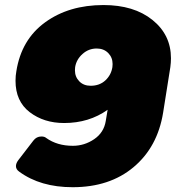

<svg xmlns="http://www.w3.org/2000/svg" viewBox="-20 -737 715 773"><path d="M668.3 -502.5Q668.3 -485 665.8 -466.7L636.7 -283.3Q614.2 -145 517.9 -64.2Q421.7 16.7 272.5 16.7Q142.5 16.7 57.5 -45.8Q44.2 -55 44.2 -68.3Q44.2 -79.2 53.3 -91.7L114.2 -170.8Q126.7 -187.5 146.7 -187.5Q159.2 -187.5 165.8 -181.7Q210 -150 273.3 -150Q320 -150 359.2 -176.7Q398.3 -203.3 405.8 -250L413.3 -295Q338.3 -241.7 238.3 -241.7Q156.7 -241.7 99.6 -285.4Q42.5 -329.2 42.5 -411.7Q42.5 -432.5 45.8 -450Q65.8 -577.5 161.7 -647.1Q257.5 -716.7 396.7 -716.7Q519.2 -716.7 593.8 -656.7Q668.3 -596.7 668.3 -502.5ZM433.3 -479.2Q433.3 -505.8 415.4 -523.8Q397.5 -541.7 369.2 -541.7Q336.7 -541.7 312.1 -519.6Q287.5 -497.5 282.5 -466.7Q281.7 -462.5 281.7 -454.2Q281.7 -427.5 299.2 -409.6Q316.7 -391.7 345 -391.7Q380.8 -391.7 404.2 -413.3Q427.5 -435 432.5 -466.7Q433.3 -470.8 433.3 -479.2Z"/></svg>

Font: BoonTook Mon
Style: Italic
Weight: 400
Italic angle: -9°
Designer: Sungsit Sawaiwan
Foundry: FontUni
Version: Version 3.0